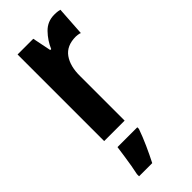

<svg xmlns="http://www.w3.org/2000/svg" viewBox="-251 -596 856 856"><g transform="rotate(-45 177.0 -167.5)"><path d="M302 -556Q308 -556 316.5 -555.5Q325 -555 337 -552L328 -414Q322 -417 312.5 -418Q303 -419 301 -419Q243 -419 216 -381Q189 -343 190 -279V0H61V-546H160L178 -457H184Q200 -495 229.5 -525.5Q259 -556 302 -556ZM209 71Q196 108 178.5 147Q161 186 143 221H60V208Q64 191 68.5 164.5Q73 138 77 110.5Q81 83 84 61H209Z"/></g></svg>

Font: Noto Sans Sinhala ExtraCondensed
Style: Bold
Weight: 700
Width: 2
Designer: Jelle Bosma - Monotype Design Team
Foundry: Monotype Imaging Inc.
Version: Version 2.006; ttfautohint (v1.8.4.7-5d5b)